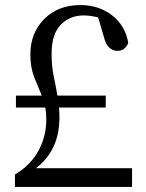

<svg xmlns="http://www.w3.org/2000/svg" viewBox="-20 -739 579 759"><path d="M122 -74H502V0H39V-49Q101 -86 132 -143Q163 -200 163 -267Q163 -293 159 -314H43V-361H145Q130 -397 115 -434.5Q100 -472 100 -524Q100 -609 155 -664Q210 -719 298 -719Q371 -719 423.5 -678Q476 -637 487 -569Q474 -538 445 -538Q425 -538 411 -551.5Q397 -565 389 -599L368 -670Q337 -678 311 -678Q256 -678 220 -641Q184 -604 184 -527Q184 -478 192 -439.5Q200 -401 207 -361H398V-314H213Q215 -296 215 -276Q215 -208 191 -158Q167 -108 122 -74Z"/></svg>

Font: Han-Nom Khai
Style: Regular
Weight: 400
Version: Version 1.200;June 22, 2023;FontCreator 14.0.0.2814 64-bit